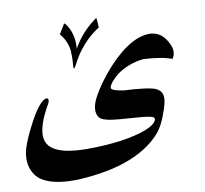

<svg xmlns="http://www.w3.org/2000/svg" viewBox="-207 -757 1096 1028"><g transform="rotate(-10 341.5 -242.5)"><path d="M740.2 -371.6Q743.2 -372.6 743.7 -373.5Q744.1 -373 744.1 -373Q743.7 -372.6 742.4 -372.3Q741.2 -372.1 740.2 -371.6ZM754.4 -390.6Q752 -384.3 750 -380.6Q748 -377 743.7 -373.5Q742.2 -375.5 730 -378.9Q717.8 -382.3 696.3 -387.7Q664.6 -393.1 637 -396Q609.4 -398.9 593.8 -399.4Q553.7 -396.5 514.2 -381.6Q474.6 -366.7 443.4 -343.3Q422.9 -326.2 410.2 -310.8Q397.5 -295.4 393.1 -282.2Q389.6 -272 407 -264.9Q424.3 -257.8 460.4 -252.4Q486.8 -251.5 513.9 -249.3Q541 -247.1 564.5 -244.1Q587.9 -241.2 606 -237.3Q624 -233.4 633.3 -228.5Q647.9 -220.7 655.5 -210.4Q663.1 -200.2 665 -186.8Q667 -173.3 663.8 -156.5Q660.6 -139.6 653.8 -118.2Q639.6 -74.2 623.3 -42Q606.9 -9.8 586.4 12.2Q451.7 157.7 141.1 174.8Q133.3 175.3 125.7 175.3Q118.2 175.3 110.8 175.3Q2.9 175.3 -56.2 139.2Q-77.1 126.5 -91.1 107.2Q-105 87.9 -111.8 64Q-118.7 40 -117.7 12.7Q-116.7 -14.6 -107.4 -43Q-99.6 -67.4 -85 -100.1Q-70.3 -132.8 -50.3 -170.4Q-22.5 -223.1 2.4 -252.7Q27.3 -282.2 44.4 -282.2Q59.1 -282.2 51.3 -259.3Q50.3 -255.4 47.9 -251.5Q45.4 -247.6 42.5 -242.7Q30.3 -220.7 18.8 -196.5Q7.3 -172.4 0.5 -149.4Q-13.2 -106.9 -8.8 -75Q-4.4 -43 21.2 -21.5Q46.9 0 95 11Q143.1 22 217.3 22Q263.2 22 308.1 19Q353 16.1 393.6 10.5Q434.1 4.9 469.2 -3.2Q504.4 -11.2 531.2 -21.5Q558.1 -31.7 575 -43.7Q591.8 -55.7 596.2 -69.3Q598.6 -78.1 591.3 -83Q584 -87.9 562.7 -91.3Q541.5 -94.7 504.4 -97.4Q467.3 -100.1 410.2 -104.5Q333.5 -110.4 310.5 -127Q296.4 -136.7 291.7 -158.9Q287.1 -181.2 296.9 -211.9Q308.1 -246.1 354 -312.5Q385.3 -355.5 417 -390.4Q448.7 -425.3 481.9 -453.1Q569.3 -526.4 644.5 -527.3Q702.6 -527.3 734.9 -476.6Q750 -453.1 755.6 -432.4Q761.2 -411.6 754.4 -390.6ZM386.2 -607.9Q351.1 -585.4 325 -560.8Q298.8 -536.1 277.3 -507.8Q267.1 -495.1 255.9 -477.3Q244.6 -459.5 232.9 -437.5H233.4Q221.2 -415 217.3 -415Q213.4 -415 215.8 -438Q217.8 -458.5 217.8 -477.3Q217.8 -496.1 216.8 -511.7Q213.9 -537.1 203.6 -561.3Q193.4 -585.4 174.3 -607.4L204.6 -657.2Q206.5 -660.2 208 -660.2Q210.4 -660.2 212.4 -657.7Q222.2 -646.5 230 -631.1Q237.8 -615.7 243.2 -598.6Q248 -582.5 250.2 -561.3Q252.4 -540 250.5 -516.6Q273.4 -558.1 304.7 -593Q335.9 -627.9 375 -655.8H374.5L378.9 -658.7Q380.4 -659.7 380.9 -659.7Q381.3 -659.7 381.6 -658.2Q381.8 -656.7 382.8 -655.3Z"/></g></svg>

Font: XB Zar
Style: Bold Italic
Weight: 700
Italic angle: -12°
Designer: Behnam
Foundry: Irmug
Version: Version 8.005 2009